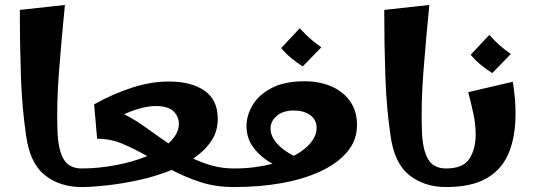

<svg xmlns="http://www.w3.org/2000/svg" viewBox="-20 -755 2151 775"><path d="M310 0Q221 0 160.5 -48.5Q100 -97 85 -210Q69 -318 64.5 -446Q60 -574 60 -715L242 -735Q228 -594 218 -464Q208 -334 212 -228Q214 -155 235.5 -115Q257 -75 310 -75L330 -38Z M310 0V-75Q375 -75 445.5 -88Q516 -101 574 -125Q525 -153 476 -174Q427 -195 372 -195L360 -334Q440 -378 515.5 -402Q591 -426 661 -426Q752 -426 805.5 -389Q859 -352 859 -275Q859 -224 832 -184.5Q805 -145 760 -115Q797 -97 838 -86Q879 -75 925 -75L945 -38L925 0Q849 0 787.5 -20.5Q726 -41 673 -69Q609 -43 539.5 -28Q470 -13 409 -6.5Q348 0 310 0ZM609 -327Q555 -327 481 -294Q528 -270 571.5 -238.5Q615 -207 660 -176Q679 -193 690.5 -213Q702 -233 702 -256Q702 -284 680.5 -305.5Q659 -327 609 -327Z M925 0V-75Q968 -75 1007 -80Q1046 -85 1080 -94Q1033 -120 1004 -158Q975 -196 975 -246Q975 -289 999.5 -330.5Q1024 -372 1076 -399.5Q1128 -427 1209 -427Q1269 -427 1317 -406.5Q1365 -386 1393 -346.5Q1421 -307 1421 -250Q1421 -189 1382 -142.5Q1343 -96 1275 -64Q1207 -32 1117.5 -16Q1028 0 925 0ZM1072 -236Q1072 -206 1097 -177Q1122 -148 1166 -126Q1210 -149 1234 -178.5Q1258 -208 1258 -239Q1258 -272 1232 -290.5Q1206 -309 1166 -309Q1123 -309 1097.5 -287.5Q1072 -266 1072 -236ZM1202 -487Q1178 -502 1155 -521Q1132 -540 1115 -561L1190 -641Q1210 -619 1230.5 -600.5Q1251 -582 1277 -564Z M1781 0Q1692 0 1631.5 -48.5Q1571 -97 1556 -210Q1540 -318 1535.5 -446Q1531 -574 1531 -715L1713 -735Q1699 -594 1689 -464Q1679 -334 1683 -228Q1685 -155 1706.5 -115Q1728 -75 1781 -75L1801 -38Z M1781 0V-75Q1849 -75 1874.5 -114Q1900 -153 1900 -212Q1900 -253 1890.5 -297Q1881 -341 1870 -383L2050 -425Q2061 -356 2061 -297Q2061 -204 2033.5 -137.5Q2006 -71 1944.5 -35.5Q1883 0 1781 0ZM1967 -460Q1943 -475 1920 -494Q1897 -513 1880 -534L1955 -614Q1975 -592 1995.5 -573.5Q2016 -555 2042 -537Z"/></svg>

Font: Marhey SemiBold
Style: Regular
Weight: 600
Designer: Nur Syamsi & Bustanul Arifin
Foundry: Namelatype
Version: Version 1.000; ttfautohint (v1.8.4.7-5d5b)